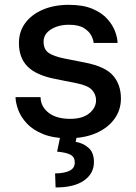

<svg xmlns="http://www.w3.org/2000/svg" viewBox="-20 -573 576 811"><path d="M476.6 -391.7H375.4Q375 -404.1 365.9 -422.2Q356.9 -440.3 334.5 -454.4Q312.1 -468.4 271.3 -468.4Q226.2 -468.4 195.1 -448.7Q164.1 -429 164.1 -397.4Q164.1 -364.3 185.2 -349.8Q206.3 -335.2 251.4 -326L341.6 -308.2Q425.4 -291.5 458.1 -253.2Q490.8 -214.8 490.8 -157Q490.8 -108 462.9 -70Q435 -32 385.3 -10.5Q335.6 11 269.5 11Q205.3 11 162.1 -6.6Q119 -24.1 93.6 -51.3Q68.2 -78.5 57.2 -108.3Q46.2 -138.1 45.5 -162.6H151.3Q152 -122.9 185 -96.9Q218 -71 276.6 -71Q328.8 -71 357.2 -94.5Q385.7 -117.9 385.7 -149.1Q385.7 -174.7 368.3 -193.4Q350.9 -212 304.7 -221.2L209.2 -240.4Q131.7 -256 95.7 -292.8Q59.7 -329.5 60 -391.7Q60 -440 87 -476.2Q114 -512.4 161.6 -532.5Q209.2 -552.6 270.6 -552.6Q331 -552.6 370.6 -535.7Q410.2 -518.8 433.2 -493.1Q456.3 -467.3 466.3 -440Q476.2 -412.6 476.6 -391.7ZM235.8 -2.8H305.4L299.7 26.3Q330.3 30.9 353.5 51Q376.8 71 376.8 111.2Q377.1 159.4 335.4 189.1Q293.7 218.8 214.8 218.8L212.7 159.4Q249.6 159.4 272.5 148.8Q295.5 138.1 295.8 114.3Q296.2 90.6 278.2 80.8Q260.3 71 221.2 67.5Z"/></svg>

Font: Inter Zeller Medium
Style: Regular
Weight: 500
Designer: Rasmus Andersson; Joe Bland
Foundry: zeller
Version: Version 3.015;git-dec3a8cb1